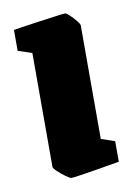

<svg xmlns="http://www.w3.org/2000/svg" viewBox="-63 -516 395 571"><g transform="rotate(-10 134.5 -230.5)"><path d="M107 12Q103 12 90.5 3Q78 -6 67.5 -16Q57 -26 57 -30V-374L15 -388V-451Q15 -451 36.5 -454.5Q58 -458 88 -462Q118 -466 142.5 -469.5Q167 -473 173 -473Q177 -473 186.5 -464Q196 -455 204.5 -444.5Q213 -434 213 -430V-87L254 -73V-11Q254 -11 234 -7.5Q214 -4 186.5 0.5Q159 5 136 8.5Q113 12 107 12Z"/></g></svg>

Font: Grenze Gotisch Black
Style: Regular
Weight: 900
Designer: Renata Polastri
Foundry: Omnibus-Type
Version: Version 1.001